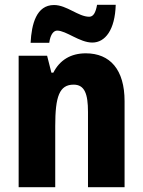

<svg xmlns="http://www.w3.org/2000/svg" viewBox="-20 -783 597 803"><path d="M108 -604H186C191 -642 206 -655 219 -655C257 -655 313 -605 366 -605C420 -605 461 -658 464 -763H386C380 -729 370 -713 353 -713C308 -713 259 -762 206 -762C132 -762 112 -682 108 -604ZM339 -560C276 -560 230 -532 203 -479H195L177 -550H58V0H211V-256C211 -379 228 -429 288 -429C334 -429 348 -390 348 -315V0H501V-360C501 -492 440 -560 339 -560Z"/></svg>

Font: Noto Sans Lao Looped Condensed ExtraBold
Style: Regular
Weight: 800
Width: 3
Designer: Mark Frömberg, Ben Mitchell
Foundry: The Fontpad Ltd
Version: Version 1.002